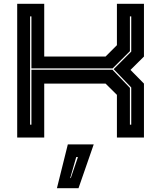

<svg xmlns="http://www.w3.org/2000/svg" viewBox="-20 -720 852 1005"><path d="M70 0V-700H211.5V-424H532.5L592 -483.5V-700H733.5V-424L663 -354L733.5 -282.5V0H592V-223.5L532.5 -282.5H211.5V0ZM137.5 -67.5H144.5V-355H568.5L660 -260V-67.5H667V-262L575 -358L667 -450V-634H660V-452L569.5 -362H144.5V-634H137.5ZM278 265 335 36H470.5L391 265ZM347.5 212H350.5L388 102H379Z"/></svg>

Font: Tourney Expanded ExtraBold
Style: Regular
Weight: 800
Width: 7
Designer: Tyler Finck
Foundry: Etcetera Type Co
Version: Version 1.010; ttfautohint (v1.8.3)